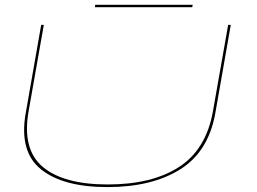

<svg xmlns="http://www.w3.org/2000/svg" viewBox="-20 -778 1075 802"><path d="M429 3.5Q244 3.5 151.5 -70.5Q59 -144.5 87.5 -306L152 -674H163L99.5 -313.5Q71.5 -154.5 158.5 -81Q245.5 -7.5 430.5 -7.5Q615.5 -7.5 728.5 -81Q841.5 -154.5 869.5 -313.5L933 -674H944L879.5 -306Q851 -144.5 732.5 -70.5Q614 3.5 429 3.5ZM376 -748 378 -758H785L783 -748Z"/></svg>

Font: Anybody UltraExpanded Thin
Style: Italic
Weight: 100
Width: 9
Italic angle: -10°
Designer: Tyler Finck
Foundry: Etcetera Type Company
Version: Version 1.010; ttfautohint (v1.8.3) -l 8 -r 50 -G 200 -x 14 